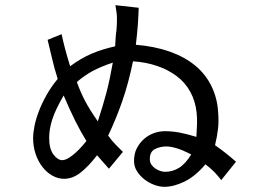

<svg xmlns="http://www.w3.org/2000/svg" viewBox="-20 -674 1040 742"><path d="M314 -129Q289 -170 269.5 -209.5Q250 -249 226 -305Q194 -250 182 -212.5Q170 -175 170 -141Q170 -99 186.5 -77Q203 -55 221 -55Q236 -55 260.5 -74Q285 -93 314 -129ZM416 -432Q368 -416 337 -399Q306 -382 277 -357Q291 -318 308.5 -284.5Q326 -251 358 -205Q368 -235 376 -262Q384 -289 391 -315Q398 -341 404 -370Q410 -399 416 -432ZM719 -77Q684 -95 661.5 -101.5Q639 -108 623 -108Q599 -108 579 -98Q559 -88 559 -59Q559 -47 565 -38Q571 -29 580 -23Q589 -17 599 -13.5Q609 -10 618 -10Q647 -10 672 -25.5Q697 -41 719 -77ZM835 22Q823 6 808.5 -9Q794 -24 774 -39Q734 8 692.5 28Q651 48 615 48Q597 48 576.5 40.5Q556 33 538.5 19.5Q521 6 509.5 -12Q498 -30 498 -52Q498 -80 508.5 -100.5Q519 -121 535.5 -136Q552 -151 573.5 -159Q595 -167 617 -167Q644 -167 672 -162Q700 -157 739 -145Q741 -176 741.5 -196Q742 -216 740 -238Q735 -284 715 -320Q695 -356 662 -380.5Q629 -405 586 -419.5Q543 -434 494 -437Q476 -350 452 -281.5Q428 -213 398 -150Q413 -129 427 -115Q441 -101 455 -87L401 -22Q392 -32 381 -44.5Q370 -57 355 -74Q323 -32 292 -7.5Q261 17 228 17Q204 17 182 4.5Q160 -8 143.5 -29.5Q127 -51 117.5 -79.5Q108 -108 108 -140Q108 -161 113.5 -188Q119 -215 130.5 -245Q142 -275 160 -307Q178 -339 203 -369Q189 -413 180.5 -451Q172 -489 164 -520L218 -542Q224 -514 231.5 -485.5Q239 -457 251 -418Q293 -449 334 -466.5Q375 -484 425 -495Q426 -515 427 -529.5Q428 -544 430 -556Q432 -580 432 -601.5Q432 -623 426 -654L516 -644Q515 -610 512.5 -576Q510 -542 505 -501Q578 -495 636 -474.5Q694 -454 734.5 -420.5Q775 -387 797.5 -340.5Q820 -294 823 -240Q826 -205 822.5 -175.5Q819 -146 811 -113Q835 -96 854.5 -80.5Q874 -65 892 -49Z"/></svg>

Font: NanumGothicCoding
Style: Regular
Weight: 400
Monospace: yes
Designer: Kwon Bruce; Nicolas Noh; Sung-woo Choi; Go-un Cha; Soo-hyun Park;
Foundry: NHN Corporation
Version: Version 2.000;PS 1;hotconv 1.0.49;makeotf.lib2.0.14853